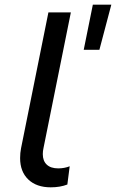

<svg xmlns="http://www.w3.org/2000/svg" viewBox="-20 -795 496 821"><path d="M66 -119Q66 -141 70 -161L187 -742H283L166 -162Q163 -149 163 -136Q163 -107 180 -91Q197 -75 229 -75Q255 -75 278 -84L268 -6Q237 6 197 6Q136 6 101 -27.5Q66 -61 66 -119ZM377 -775H456L405 -582H338Z"/></svg>

Font: Montserrat Alternates Medium
Style: Italic
Weight: 500
Italic angle: -11.3°
Designer: Julieta Ulanovsky
Foundry: Julieta Ulanovsky
Version: Version 7.200